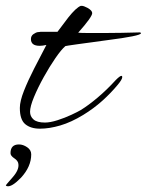

<svg xmlns="http://www.w3.org/2000/svg" viewBox="-75 -435 503 658"><path d="M62 6Q30 6 11.5 -9.5Q-7 -25 -7 -65Q-7 -88 7 -123.5Q21 -159 42 -200Q63 -241 84 -281Q71 -278 61 -278Q31 -278 31 -301Q31 -312 39.5 -318Q48 -324 55 -325Q55 -325 57.5 -325Q60 -325 64 -326H122Q140 -349 159 -375Q186 -409 202 -415H205Q212 -415 225 -408Q241 -399 241 -390Q241 -377 193 -323Q202 -322 219 -322Q236 -322 261 -322Q273 -322 295.5 -322Q318 -322 342.5 -322.5Q367 -323 385 -323.5Q403 -324 405 -324Q408 -323 408 -321Q408 -312 290 -297Q223 -288 187.5 -283Q152 -278 149 -277Q135 -265 115 -236Q95 -207 75 -171Q55 -135 41.5 -102.5Q28 -70 28 -52Q28 -36 40 -25.5Q52 -15 79 -15Q97 -15 122 -23Q147 -31 169.5 -41.5Q192 -52 202 -58Q228 -74 259.5 -100.5Q291 -127 322 -161Q336 -175 341 -175Q344 -175 344 -171Q344 -163 329 -145Q305 -116 275.5 -89.5Q246 -63 210 -41Q169 -16 131.5 -5Q94 6 62 6ZM-51 203Q-55 202 -55 200Q-55 199 -32 173Q-9 147 -12 127Q-13 116 -26 107.5Q-39 99 -39 90Q-39 60 -10 60Q4 60 18 69.5Q32 79 32 94Q32 136 -3 174Q-35 207 -51 203Z"/></svg>

Font: Alex Brush
Style: Regular
Weight: 400
Designer: Robert E. Leuschke
Foundry: Robert E. Leuschke
Version: Version 1.111; ttfautohint (v1.8.4.7-5d5b)